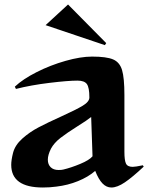

<svg xmlns="http://www.w3.org/2000/svg" viewBox="-20 -822 660 855"><path d="M30 -88Q30 -109 38 -141Q47 -176 79.5 -205Q112 -234 152 -255Q192 -276 254 -304Q318 -333 348 -351Q378 -369 378 -388Q378 -432 367 -447.5Q356 -463 325 -463Q283 -463 200.5 -453Q118 -443 51 -426L46 -436Q82 -470 143.5 -501Q205 -532 272 -551Q339 -570 390 -570Q454 -570 483.5 -557.5Q513 -545 523.5 -510Q534 -475 534 -399V-146Q534 -108 541 -93.5Q548 -79 571 -79Q583 -79 616 -86L620 -80Q570 -33 536 -10Q502 13 476 13Q454 13 436.5 -5Q419 -23 404 -61Q373 -34 327.5 -15.5Q282 3 231 9Q202 13 171 13Q30 13 30 -88ZM241 -65Q255 -65 262 -67Q296 -75 337 -92Q378 -109 392 -126L386 -301Q369 -287 324 -259Q278 -230 249.5 -208Q221 -186 207 -160Q193 -132 193 -111Q193 -90 205.5 -77.5Q218 -65 241 -65ZM183 -710 283 -802 453 -630 447 -621Z"/></svg>

Font: Tiejili SC
Style: Regular
Weight: 400
Designer: Buernia
Foundry: Ershou Xiaoxi Press
Version: Version 1.100